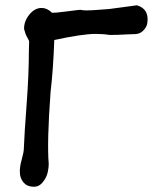

<svg xmlns="http://www.w3.org/2000/svg" viewBox="-20 -644 598 725"><path d="M104 61Q81 60 68 44Q55 28 55 6Q54 -13 62 -41.5Q70 -70 70 -83Q72 -137 80.5 -250Q89 -363 89 -450Q90 -483 90 -487Q90 -491 83 -502.5Q76 -514 71 -534Q70 -563 90.5 -588.5Q111 -614 137 -614Q158 -614 176 -596Q188 -595 233 -601Q278 -607 284 -607Q296 -603 339 -606Q382 -609 392.5 -610Q403 -611 445 -617Q487 -623 497 -624Q545 -610 536 -555Q533 -540 519.5 -527Q506 -514 483 -515Q473 -515 456.5 -514Q440 -513 425.5 -512.5Q411 -512 394 -512Q370 -516 341 -516Q292 -516 185 -493Q181 -381 171 -297Q157 -107 164 -25Q164 -11 160 7.5Q156 26 141 44.5Q126 63 104 61Z"/></svg>

Font: Excalifont
Style: Regular
Weight: 400
Designer: Your Own Font Foundry (Virgil); Ján Filípek / DizajnDesign (Excalifont, modifications)
Foundry: Your Own Font Foundry (Virgil); Ján Filípek / DizajnDesign (Excalifont, modifications)
Version: Version 1.000;Glyphs 3.2 (3227)